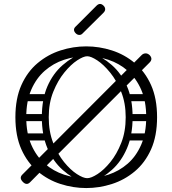

<svg xmlns="http://www.w3.org/2000/svg" viewBox="-20 -945 874 973"><path d="M721 -351Q721 -432 695.5 -490.5Q670 -549 627 -586.5Q584 -624 529.5 -642Q475 -660 417 -660Q359 -660 304.5 -642Q250 -624 207 -586.5Q164 -549 138.5 -490.5Q113 -432 113 -351Q113 -270 138.5 -211.5Q164 -153 207 -115.5Q250 -78 304.5 -60Q359 -42 417 -42Q475 -42 529.5 -60Q584 -78 627 -115.5Q670 -153 695.5 -211.5Q721 -270 721 -351ZM58 -351Q58 -446 88.5 -514Q119 -582 171 -625.5Q223 -669 287 -689.5Q351 -710 417 -710Q483 -710 547 -689.5Q611 -669 663 -625.5Q715 -582 745.5 -514Q776 -446 776 -351Q776 -256 745.5 -188Q715 -120 663 -76.5Q611 -33 547 -12.5Q483 8 417 8Q351 8 287 -12.5Q223 -33 171 -76.5Q119 -120 88.5 -188Q58 -256 58 -351ZM222 -252Q222 -243 217 -238Q212 -233 205 -233H110Q94 -233 94 -252Q94 -269 111 -269H205Q222 -269 222 -252ZM220 -451Q220 -442 215 -437Q210 -432 203 -432H108Q92 -432 92 -451Q92 -468 109 -468H203Q220 -468 220 -451ZM214 -350Q214 -341 209 -336Q204 -331 197 -331H102Q86 -331 86 -350Q86 -367 103 -367H197Q214 -367 214 -350ZM613 -252Q613 -269 630 -269H724Q741 -269 741 -252Q741 -233 725 -233H630Q623 -233 618 -238Q613 -243 613 -252ZM615 -451Q615 -468 632 -468H726Q743 -468 743 -451Q743 -432 727 -432H632Q625 -432 620 -437Q615 -442 615 -451ZM621 -350Q621 -367 638 -367H732Q749 -367 749 -350Q749 -331 733 -331H638Q631 -331 626 -336Q621 -341 621 -350ZM439 -18 422 -42Q442 -42 474.5 -63Q507 -84 539.5 -124Q572 -164 594.5 -221Q617 -278 617 -351Q617 -423 594 -480Q571 -537 538 -577.5Q505 -618 473 -639Q441 -660 422 -660L438 -680Q498 -658 546.5 -615.5Q595 -573 623.5 -508Q652 -443 652 -351Q652 -260 623.5 -193.5Q595 -127 547 -84Q499 -41 439 -18ZM405 -18Q346 -41 297.5 -84Q249 -127 220.5 -193.5Q192 -260 192 -351Q192 -443 220.5 -508Q249 -573 298 -615.5Q347 -658 406 -680L422 -660Q403 -660 371 -639Q339 -618 306 -577.5Q273 -537 250 -480Q227 -423 227 -351Q227 -278 249.5 -221Q272 -164 304.5 -124Q337 -84 369.5 -63Q402 -42 422 -42ZM738 -666Q757 -646 737 -627Q691 -581 630.5 -520.5Q570 -460 502.5 -392.5Q435 -325 367.5 -257.5Q300 -190 239 -129Q178 -68 132 -21Q115 -4 96 -23Q76 -43 93 -60L698 -666Q706 -674 717 -674.5Q728 -675 738 -666ZM397 -774Q391 -768 382 -768Q372 -768 364 -776Q355 -785 355 -794Q355 -802 362 -809L469 -916Q478 -925 487 -925Q496 -925 505 -916Q513 -908 513 -898Q513 -889 504 -880Z"/></svg>

Font: Nsibidi Libre Uzo
Style: Regular
Weight: 400
Designer: Oluwaseun Badejo
Version: Version 1.021